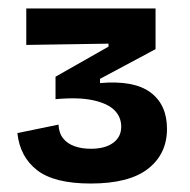

<svg xmlns="http://www.w3.org/2000/svg" viewBox="-20 -694 449 453"><path d="M194 -261Q108 -261 67.5 -292.5Q27 -324 21 -380L118 -400Q119 -380 129 -367.5Q139 -355 156 -349Q173 -343 194 -343Q228 -343 247 -357Q266 -371 266 -395Q266 -418 250 -434Q234 -450 199.5 -457.5Q165 -465 111 -460V-513L236 -584V-591L42 -588V-674H347V-578L216 -508V-498Q296 -505 335 -476Q374 -447 374 -390Q374 -331 329.5 -296Q285 -261 194 -261Z"/></svg>

Font: Bricolage Grotesque 28pt SemiBold
Style: Regular
Weight: 600
Version: Version 1.001;gftools[0.9.33.dev8+g029e19f]